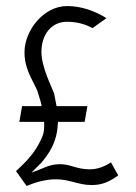

<svg xmlns="http://www.w3.org/2000/svg" viewBox="-20 -610 450 635"><path d="M33 -44 68 5C99 -8 132 -17 165 -17C211 -17 239 2 283 2C320 2 343 -10 371 -30L347 -73C328 -61 306 -50 276 -50C235 -50 212 -67 179 -67C159 -67 143 -63 125 -55L84 -39L116 -71C144 -104 168 -140 171 -198L172 -207H260L269 -259H167C164 -274 162 -285 159 -301C151 -323 117 -388 117 -438C117 -498 152 -538 201 -538C233 -538 260 -531 286 -517L332 -550C295 -573 250 -590 202 -590C124 -590 61 -509 61 -437C61 -383 85 -351 104 -309V-308C108 -295 112 -282 115 -272L118 -259H53L44 -207H126V-197C127 -167 118 -154 112 -141C93 -102 65 -74 33 -44Z"/></svg>

Font: Charger Sport
Style: ExLitNrw
Weight: 200
Designer: Jasper
Foundry: Cannot Into Space Fonts
Version: Version 1.1